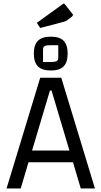

<svg xmlns="http://www.w3.org/2000/svg" viewBox="-20 -1064 573 1084"><path d="M392 -148H141L97 0H17L207 -625H326L516 0H436ZM372 -214 271 -553H262L161 -214ZM171 -762Q171 -810 194 -833.5Q217 -857 267 -857Q317 -857 339.5 -833.5Q362 -810 362 -762Q362 -713 339.5 -689.5Q317 -666 267 -666Q217 -666 194 -689.5Q171 -713 171 -762ZM267 -714Q289 -714 299 -718.5Q309 -723 309 -740V-809H268Q244 -809 233.5 -804.5Q223 -800 223 -784V-714ZM188 -935 333 -1040Q338 -1044 340 -1044Q343 -1044 346 -1040L385 -991Q392 -983 392 -980Q392 -976 386 -970L361 -951Q353 -944 340 -941L207 -906Z"/></svg>

Font: Changa Light
Style: Regular
Weight: 300
Designer: Eduardo Rodriguez Tunni
Foundry: Eduardo Rodriguez Tunni
Version: Version 2.002; ttfautohint (v1.5) -l 8 -r 50 -G 110 -x 14 -H